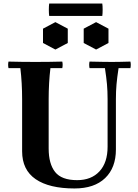

<svg xmlns="http://www.w3.org/2000/svg" viewBox="-20 -1050 782 1085"><path d="M401 15Q258 15 181.5 -37.5Q105 -90 105 -195V-490Q105 -535 102.5 -579.5Q100 -624 95 -665H28Q24 -684 28 -702Q63 -701 104.5 -700.5Q146 -700 180 -700Q215 -700 256.5 -700.5Q298 -701 332 -702Q336 -684 332 -665H265Q260 -624 257.5 -579.5Q255 -535 255 -490V-211Q255 -124 291.5 -78Q328 -32 416 -32Q496 -32 542 -81.5Q588 -131 588 -221V-490Q588 -535 584.5 -574Q581 -613 573 -665H486Q482 -684 486 -702Q528 -701 561 -700.5Q594 -700 613 -700Q630 -700 656.5 -700.5Q683 -701 717 -702Q721 -684 717 -665H650Q642 -613 638.5 -574Q635 -535 635 -490V-205Q635 -102 574 -43.5Q513 15 401 15ZM293 -925 363 -888V-807L293 -770L223 -807V-888ZM523 -925 593 -888V-807L523 -770L453 -807V-888ZM558 -960H258Q256 -973 256 -995Q256 -1017 258 -1030H558Q560 -1017 560 -995Q560 -973 558 -960Z"/></svg>

Font: Poltawski Nowy
Style: Bold
Weight: 700
Designer: Adam Pótawski, Mateusz Machalski, Borys Kosmynka, Ania Wieluska
Foundry: Capitalics.wtf
Version: Version 1.001;gftools[0.9.25]